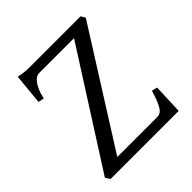

<svg xmlns="http://www.w3.org/2000/svg" viewBox="-172 -745 867 867"><g transform="rotate(-45 261.5 -311.5)"><path d="M483.9 -143.1Q482.9 -127.4 482.2 -108.4Q481.4 -89.4 480.7 -70.1Q480 -50.8 479.2 -32.5Q478.5 -14.2 478 0H43L28.8 -22L376 -566.4H151.9Q144 -566.4 134.8 -561Q125.5 -555.7 116.7 -543.9Q107.9 -532.2 100.1 -513.9Q92.3 -495.6 86.9 -470.2L59.1 -476.1L73.2 -623Q86.4 -620.1 97.4 -618.4Q108.4 -616.7 118.9 -616Q129.4 -615.2 140.6 -615.2H466.8L479 -594.2L134.8 -48.8H390.1Q400.4 -48.8 408.7 -53.5Q417 -58.1 424.6 -69.3Q432.1 -80.6 439.9 -100.1Q447.8 -119.6 457 -149.9Z"/></g></svg>

Font: Gentium Plus APac
Style: Regular
Weight: 400
Designer: J. Victor Gaultney, Annie Olsen, Iska Routamaa, Becca Hirsbrunner
Foundry: SIL International
Version: Version 5.000